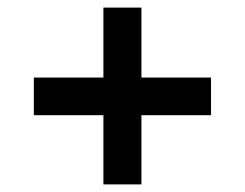

<svg xmlns="http://www.w3.org/2000/svg" viewBox="-20 -549 644 505"><path d="M69 -246V-345H252V-529H352V-345H535V-246H352V-64H252V-246Z"/></svg>

Font: MedMera Sans Semibold
Style: Regular
Weight: 600
Designer: Kasper Nordkvist
Foundry: UNCUT.wtf
Version: Version 1.300